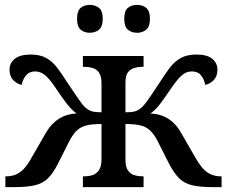

<svg xmlns="http://www.w3.org/2000/svg" viewBox="-20 -765 928 785"><path d="M2 0V-44H5Q28 -44 46 -52Q64 -60 79.5 -77Q95 -94 110 -122L163 -214Q186 -256 218 -277.5Q250 -299 293 -301Q274 -315 257 -336Q240 -357 213 -397Q188 -436 168 -454.5Q148 -473 124 -473Q100 -473 86.5 -457Q73 -441 69 -418Q49 -422 34 -437.5Q19 -453 19 -481Q19 -507 40.5 -524.5Q62 -542 105 -542Q144 -542 169 -528Q194 -514 213.5 -488.5Q233 -463 255 -428Q281 -390 298 -364.5Q315 -339 327 -327Q335 -320 343.5 -315Q352 -310 364 -308Q376 -306 395 -306V-424Q395 -454 384.5 -468.5Q374 -483 357.5 -487.5Q341 -492 323 -492H319V-536H567V-492H564Q546 -492 530 -487.5Q514 -483 503.5 -470Q493 -457 493 -428V-306Q513 -306 524.5 -308Q536 -310 544.5 -315Q553 -320 561 -327Q573 -339 590.5 -364.5Q608 -390 633 -428Q655 -463 674.5 -488.5Q694 -514 719.5 -528Q745 -542 783 -542Q827 -542 848 -524.5Q869 -507 869 -481Q869 -453 854 -437.5Q839 -422 819 -418Q815 -441 802 -457Q789 -473 764 -473Q740 -473 720.5 -454.5Q701 -436 675 -397Q648 -357 631.5 -336Q615 -315 595 -301Q639 -299 671 -277.5Q703 -256 725 -214L778 -122Q794 -94 809 -77Q824 -60 842.5 -52Q861 -44 883 -44H886V0H849Q798 0 766 -7.5Q734 -15 713.5 -35Q693 -55 672 -94L623 -191Q608 -219 591.5 -233.5Q575 -248 551.5 -253Q528 -258 493 -258V-111Q493 -82 503.5 -67.5Q514 -53 530 -48.5Q546 -44 564 -44H567V0H319V-44H323Q342 -44 358 -49Q374 -54 384.5 -69Q395 -84 395 -115V-258Q360 -258 336.5 -253Q313 -248 296.5 -233.5Q280 -219 265 -191L216 -94Q196 -55 175 -35Q154 -15 122.5 -7.5Q91 0 39 0ZM541 -631Q518 -631 503 -643.5Q488 -656 488 -688Q488 -721 503 -733Q518 -745 541 -745Q562 -745 577.5 -733Q593 -721 593 -688Q593 -656 577.5 -643.5Q562 -631 541 -631ZM347 -631Q325 -631 310 -643.5Q295 -656 295 -688Q295 -721 310 -733Q325 -745 347 -745Q369 -745 384.5 -733Q400 -721 400 -688Q400 -656 384.5 -643.5Q369 -631 347 -631Z"/></svg>

Font: ET Text
Style: Regular
Weight: 470
Designer: Monotype Design Team
Foundry: Monotype Imaging Inc.
Version: Version 2.009